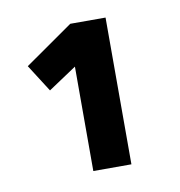

<svg xmlns="http://www.w3.org/2000/svg" viewBox="-48 -835 376 402"><g transform="rotate(-10 140.0 -634.0)"><path d="M23 -718 126 -790H201V-478H120V-700L60 -660Z"/></g></svg>

Font: TitilliumText
Style: Medium
Weight: 500
Designer: Accademia di Belle Arti di Urbino and others
Foundry: Accademia di Belle Arti di Urbino and others.
Version: Version 60.001